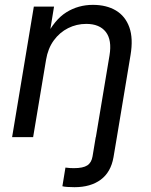

<svg xmlns="http://www.w3.org/2000/svg" viewBox="-20 -570 626 798"><path d="M239.3 204.1 252 126.5Q259.8 127.9 270.8 128.4Q281.7 128.9 287.1 128.9Q325.2 128.9 342.8 117.4Q360.4 106 364.7 79.6L377.9 0H465.8L451.7 83.5Q440.9 145.5 398.7 176.8Q356.4 208 289.6 208Q273.4 208 260 207Q246.6 206.1 239.3 204.1ZM171.4 -321.3 117.7 0H30.3L120.6 -542.5H204.6L183.1 -411.1L169.4 -414.1Q206.1 -487.8 255.6 -518.8Q305.2 -549.8 366.2 -549.8Q422.4 -549.8 461.7 -526.4Q501 -502.9 517.6 -456.5Q534.2 -410.2 522.5 -340.8L465.8 0H378.4L435.1 -339.4Q445.8 -403.8 419.7 -437.3Q393.6 -470.7 338.4 -470.7Q298.3 -470.7 263.2 -453.1Q228 -435.5 203.6 -402.1Q179.2 -368.7 171.4 -321.3Z"/></svg>

Font: Inter 16pt
Style: Italic
Weight: 400
Italic angle: -9.3988°
Version: Version 4.001;git-66647c0bb